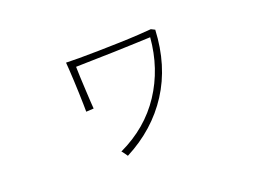

<svg xmlns="http://www.w3.org/2000/svg" viewBox="-81 -689 1162 862"><g transform="rotate(-20 500.0 -257.5)"><path d="M402 -8Q401 -10 392 -22.5Q383 -35 381 -36Q515 -99 590.5 -213.5Q666 -328 678 -474Q650 -473 602.5 -471Q555 -469 501.5 -467.5Q448 -466 399.5 -465Q351 -464 320 -463Q320 -444 321.5 -414Q323 -384 324.5 -353Q326 -322 327.5 -296.5Q329 -271 330 -260L294 -258Q294 -268 293.5 -292Q293 -316 292 -346.5Q291 -377 289.5 -407.5Q288 -438 286.5 -462Q285 -486 284 -496Q306 -495 347 -495Q388 -495 438.5 -496Q489 -497 539.5 -498.5Q590 -500 631 -502.5Q672 -505 693 -507L711 -498Q703 -329 623 -205Q543 -81 402 -8Z"/></g></svg>

Font: Zen Kaku Gothic New Light
Style: Regular
Weight: 300
Designer: Yoshimichi Ohira
Foundry: Positype
Version: Version 1.002